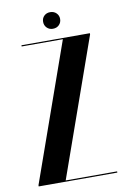

<svg xmlns="http://www.w3.org/2000/svg" viewBox="-92 -890 622 945"><g transform="rotate(-10 218.5 -417.5)"><path d="M60 -693V-699H402V-693L159 -6H416V0H23V-6L266 -693ZM185 -794Q185 -812 197 -823.5Q209 -835 227 -835Q246 -835 258 -823Q270 -811 270 -794Q270 -776 258 -764Q246 -752 227 -752Q209 -752 197 -764Q185 -776 185 -794Z"/></g></svg>

Font: Moniqa Black Display
Style: Regular
Weight: 900
Designer: Rajesh Rajput
Foundry: Rajesh Rajput
Version: Version 1.000